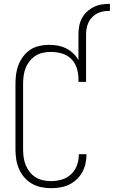

<svg xmlns="http://www.w3.org/2000/svg" viewBox="-20 -978 596 1006"><path d="M391 -798Q391 -820 395 -841.5Q399 -863 409 -882Q419 -901 435.5 -916.5Q452 -932 471.5 -941.5Q491 -951 512.5 -954.5Q534 -958 556 -958V-921Q539 -921 522.5 -918.5Q506 -916 491 -908.5Q476 -901 464 -889Q452 -877 444.5 -862Q437 -847 434 -830.5Q431 -814 431 -798ZM247 8Q221 8 195 2.5Q169 -3 146.5 -16Q124 -29 107 -49Q90 -69 79.5 -93Q69 -117 65 -143Q61 -169 61 -195V-540Q61 -565 64.5 -590.5Q68 -616 77.5 -639.5Q87 -663 102.5 -683.5Q118 -704 139.5 -718Q161 -732 186.5 -737.5Q212 -743 237 -743Q260 -743 282.5 -739Q305 -735 325.5 -725Q346 -715 363 -699Q380 -683 391 -663V-798H431V-549H391V-565Q391 -594 382 -622Q373 -650 352.5 -670Q332 -690 303.5 -698Q275 -706 246 -706Q225 -706 204.5 -701.5Q184 -697 166.5 -686Q149 -675 135.5 -658Q122 -641 114.5 -622Q107 -603 104 -582Q101 -561 101 -540V-195Q101 -174 104 -153Q107 -132 115 -112.5Q123 -93 136 -76.5Q149 -60 167 -49Q185 -38 205.5 -33.5Q226 -29 247 -29Q276 -29 303.5 -37Q331 -45 352 -64.5Q373 -84 383 -111.5Q393 -139 393 -167V-170H433V-167Q433 -143 427.5 -119Q422 -95 410 -74Q398 -53 380 -36.5Q362 -20 340.5 -10Q319 0 295 4Q271 8 247 8Z"/></svg>

Font: Iosevka Extralight
Style: Regular
Weight: 200
Monospace: yes
Designer: Belleve Invis
Foundry: Belleve Invis
Version: Version 32.0.1; ttfautohint (v1.8.4)